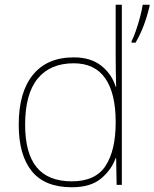

<svg xmlns="http://www.w3.org/2000/svg" viewBox="-20 -780 651 810"><path d="M283 10Q169 10 114 -58Q59 -126 59 -254Q59 -391 119 -464.5Q179 -538 291 -538Q363 -538 407.5 -502.5Q452 -467 468 -414H470Q469 -448 468.5 -480Q468 -512 468 -543V-760H494V0H472L470 -113H468Q450 -63 406 -26.5Q362 10 283 10ZM283 -15Q383 -15 425.5 -80.5Q468 -146 468 -263V-266Q468 -386 424 -449.5Q380 -513 291 -513Q192 -513 139 -448.5Q86 -384 86 -254Q86 -134 134.5 -74.5Q183 -15 283 -15ZM611 -754Q605 -728 596.5 -701.5Q588 -675 577 -649.5Q566 -624 552 -600H535V-606Q543 -621 553 -649.5Q563 -678 571 -708.5Q579 -739 582 -760H611Z"/></svg>

Font: Noto Sans Cham Thin
Style: Regular
Weight: 250
Version: Version 2.002